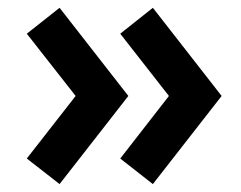

<svg xmlns="http://www.w3.org/2000/svg" viewBox="-20 -501 621 495"><path d="M133.6 -26.4 49.1 -92.3 175 -253.6 49.1 -414.1 133.6 -480.9 310.9 -253.6ZM374.1 -26.4 290 -92.3 415.5 -253.6 290 -414.1 374.1 -480.9 551.4 -253.6Z"/></svg>

Font: Spartan ExtBd
Style: Regular
Weight: 800
Designer: Matt Bailey, Mirko Velimirovic
Foundry: Matt Bailey
Version: Version 1.005